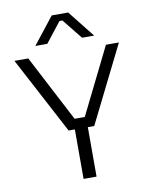

<svg xmlns="http://www.w3.org/2000/svg" viewBox="-101 -1020 850 1093"><g transform="rotate(-10 324.5 -474.0)"><path d="M21 -730H101L301 -346H360L550 -730H625L404 -286H367V0H292V-286H256ZM275 -948H370L493 -793H423L330 -909H313L222 -793H153Z"/></g></svg>

Font: Sora-SIA Light
Style: Regular
Weight: 300
Designer: Jonathan Barnbrook, Julián Moncada
Foundry: Barnbrook Fonts
Version: Version 2.000